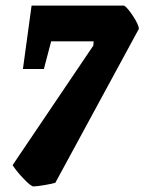

<svg xmlns="http://www.w3.org/2000/svg" viewBox="-20 -502 517 687"><path d="M477 -399 178 152Q165 156 138 160.5Q111 165 100 165Q91 165 65.5 138.5Q40 112 25 89L314 -339L315 -354H163L137 -255H62L93 -482H424Q436 -475 456 -444.5Q476 -414 477 -399Z"/></svg>

Font: Grenze Black
Style: Italic
Weight: 900
Italic angle: -10°
Designer: Renata Polastri
Foundry: Omnibus-Type
Version: Version 1.002; ttfautohint (v1.8)